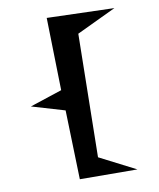

<svg xmlns="http://www.w3.org/2000/svg" viewBox="-100 -899 907 1097"><g transform="rotate(-10 354.0 -351.0)"><path d="M637.7 -810.5 409.2 -702.1 397.5 12.7 607.4 120.1 273.4 118.2 261.7 -283.2 70.3 -339.8 256.8 -401.4 247.1 -822.3Z"/></g></svg>

Font: Fontdiner Swanky
Style: Regular
Weight: 400
Designer: Font Diner, Inc
Foundry: Font Diner, Inc
Version: Version 1.001